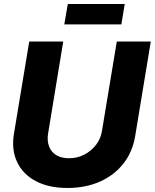

<svg xmlns="http://www.w3.org/2000/svg" viewBox="-20 -937 780 968"><path d="M320.3 10.7Q225.6 10.7 160.4 -23.9Q95.2 -58.6 66.2 -120.4Q37.1 -182.1 50.3 -262.7L127.4 -727.5H298.8L222.7 -265.6Q216.3 -227.5 227.3 -199Q238.3 -170.4 263.9 -154.8Q289.6 -139.2 327.6 -139.2Q370.1 -139.2 405.5 -157.7Q440.9 -176.3 464.6 -207.3Q488.3 -238.3 494.1 -276.9L568.8 -727.5H740.2L661.6 -251.5Q648.4 -170.9 601.8 -111.8Q555.2 -52.7 482.9 -21Q410.6 10.7 320.3 10.7ZM608.9 -917 591.8 -814H304.2L321.8 -917Z"/></svg>

Font: Inter 24pt ExtraBold
Style: Italic
Weight: 800
Italic angle: -9.3988°
Designer: Rasmus Andersson
Foundry: rsms
Version: Version 4.001;git-66647c0bb